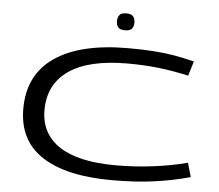

<svg xmlns="http://www.w3.org/2000/svg" viewBox="-59 -963 1184 1040"><g transform="rotate(5 533.0 -443.5)"><path d="M75 -334Q75 -519 214 -614.5Q353 -710 613 -710Q689 -710 748.5 -706Q808 -702 861.5 -693Q915 -684 973 -669L949 -590Q864 -609 786 -618Q708 -627 617 -627Q406 -627 298 -552Q190 -477 190 -337Q190 -208 293.5 -140Q397 -72 601 -72Q702 -72 802 -84.5Q902 -97 989 -120L1011 -44Q923 -19 820.5 -4.5Q718 10 586 10Q339 10 207 -75.5Q75 -161 75 -334ZM586 -805Q560 -805 549.5 -817Q539 -829 539 -851Q539 -872 549.5 -884.5Q560 -897 586 -897Q613 -897 623.5 -884.5Q634 -872 634 -851Q634 -829 623.5 -817Q613 -805 586 -805Z"/></g></svg>

Font: Georama ExtraExtended
Style: Regular
Weight: 400
Width: 8
Designer: Jean-Baptiste Levee
Foundry: Production Type
Version: Version 1.000